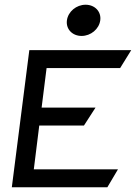

<svg xmlns="http://www.w3.org/2000/svg" viewBox="-20 -792 575 812"><path d="M325 -640C364 -640 399 -669 404 -706C409 -743 381 -772 342 -772C303 -772 268 -743 263 -706C258 -669 286 -640 325 -640ZM177 -504H488L535 -580H104L30 0H434L479 -76H123L146 -261H335L384 -337H156Z"/></svg>

Font: Charger
Style: BdIt
Weight: 400
Designer: Jasper
Foundry: Cannot Into Space Fonts
Version: Version 0.98